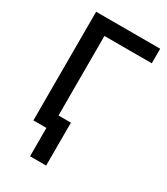

<svg xmlns="http://www.w3.org/2000/svg" viewBox="-217 -796 945 1085"><g transform="rotate(30 256.0 -254.0)"><path d="M79 -701H497V-606H188V-87H269V193H164V8H79Z"/></g></svg>

Font: Repo Medium
Style: Regular
Weight: 500
Designer: Stefan Peev
Foundry: Context Ltd
Version: Version 1.502